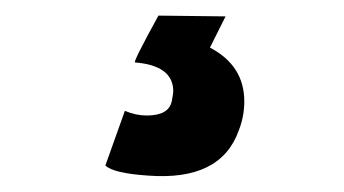

<svg xmlns="http://www.w3.org/2000/svg" viewBox="-20 -32 441 246"><path d="M286 135Q263 200 170 193Q125 190 115 180L140 110Q154 116 168 116Q196 116 200 98Q202 88 202 85Q202 52 153 48Q150 48 183 -12L269 -11L249 29Q293 52 293 98Q293 117 286 135Z"/></svg>

Font: GFS Neohellenic Rg
Style: Bold
Weight: 700
Designer: Designed by Takis Katsoulidis and George D. Matthiopoulos.
Foundry: Designed by Takis Katsoulidis and George D. Matthiopoulos.
Version: Version 1.0